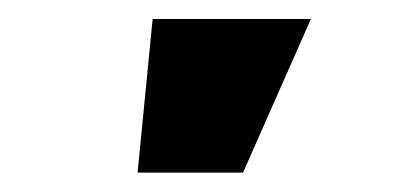

<svg xmlns="http://www.w3.org/2000/svg" viewBox="-20 -780 434 199"><path d="M122.6 -601.1 138.2 -760.3H302.2L231.9 -601.1Z"/></svg>

Font: Inter 20pt Black
Style: Regular
Weight: 900
Version: Version 4.001;git-66647c0bb